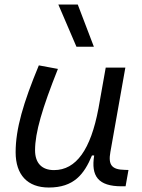

<svg xmlns="http://www.w3.org/2000/svg" viewBox="-20 -815 626 845"><path d="M194.8 10.3C304.7 10.3 350.1 -47.4 384.8 -130.9H394.5C379.9 -40 411.6 4.9 515.6 4.9H532.7L545.4 -66.9L528.8 -67.4C471.7 -68.4 455.6 -89.4 465.8 -146L531.7 -517.6H445.3L413.1 -336.4V-336.9C379.4 -157.2 315.4 -66.4 217.8 -66.4C164.1 -66.4 134.3 -97.2 134.3 -153.8C134.3 -231.9 166 -338.9 234.9 -511.7L150.9 -527.3C82.5 -362.3 48.8 -248 48.8 -145C48.8 -45.4 101.1 10.3 194.8 10.3ZM316.4 -609.4H393.1L322.3 -794.9H236.8Z"/></svg>

Font: Cascadia Code SemiLight
Style: Italic
Weight: 350
Italic angle: -10°
Monospace: yes
Designer: Aaron Bell
Foundry: Saja Typeworks
Version: Version 2404.023